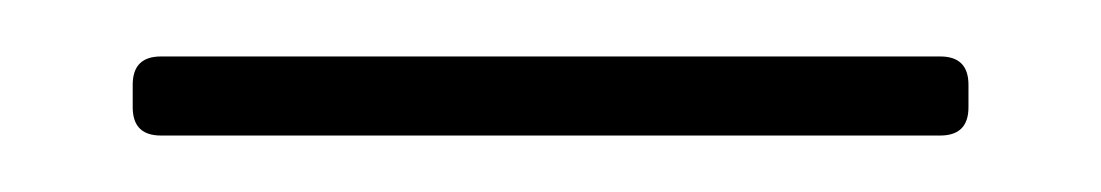

<svg xmlns="http://www.w3.org/2000/svg" viewBox="-20 -48 390 68"><path d="M27 -10V-18Q27 -28 37 -28H313Q323 -28 323 -18V-10Q323 0 313 0H37Q27 0 27 -10Z"/></svg>

Font: Barlow Condensed Thin
Style: Regular
Weight: 250
Width: 3
Designer: Jeremy Tribby
Foundry: Tribby Type
Version: Version 1.408